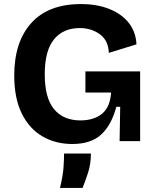

<svg xmlns="http://www.w3.org/2000/svg" viewBox="-20 -694 763 944"><path d="M335 14Q254 14 189.5 -23Q125 -60 87.5 -135Q50 -210 50 -323Q50 -488 134 -581Q218 -674 378 -674Q458 -674 518.5 -649.5Q579 -625 613.5 -581Q648 -537 651 -476L515 -434Q513 -495 471 -525.5Q429 -556 372 -556Q291 -556 245.5 -500.5Q200 -445 200 -329Q200 -212 246 -157Q292 -102 375 -102Q442 -102 482 -135Q522 -168 526 -239H400V-343H669V0H568L571 -169H552Q528 -79 477.5 -32.5Q427 14 335 14ZM275 230Q290 167 292.5 126.5Q295 86 295 61H427Q427 112 413 155Q399 198 386 230Z"/></svg>

Font: Bricolage Grotesque 12pt Bricolage Grotesque 10pt Regular
Style: Bold
Weight: 700
Designer: Mathieu Triay
Foundry: Atelier Triay
Version: Version 1.001; ttfautohint (v1.8.4.7-5d5b);gftools[0.9.33.de